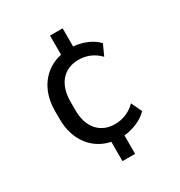

<svg xmlns="http://www.w3.org/2000/svg" viewBox="-183 -792 978 1042"><g transform="rotate(-30 306.0 -270.5)"><path d="M360.8 123V7.8C417.5 2 475.6 -22 509.8 -59.1L478.5 -125.5C441.4 -87.9 395 -70.8 348.1 -70.8C260.7 -70.8 198.7 -131.3 198.7 -243.2V-297.4C198.7 -409.7 258.8 -472.7 348.6 -472.7C396 -472.7 441.4 -456.1 479 -417L509.8 -484.4C474.6 -522.9 417.5 -545.4 360.8 -549.8V-663.6H281.7V-543.9C175.3 -521.5 100.6 -430.2 100.6 -297.4V-243.2C100.6 -110.4 176.3 -19 281.7 2V123Z"/></g></svg>

Font: Winston
Style: Regular
Weight: 400
Designer: Vernon Adams, Kim Jin-seong, David Berlow, Cristiano Sobral
Foundry: The Winston Project Authors
Version: Version 3.004